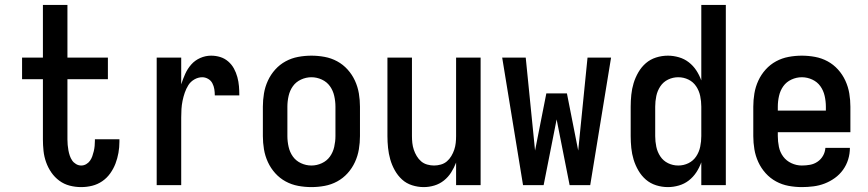

<svg xmlns="http://www.w3.org/2000/svg" viewBox="-20 -755 3540 783"><path d="M311 8Q287 8 264 2Q241 -4 222 -18Q203 -32 189.5 -51.5Q176 -71 168 -93.5Q160 -116 157.5 -139.5Q155 -163 155 -186V-432H70V-520H155V-735H255V-520H420V-432H255V-186Q255 -175 256 -164Q257 -153 259 -142Q261 -131 264.5 -120.5Q268 -110 274 -101Q280 -92 290 -86Q300 -80 311 -80Q322 -80 331.5 -85.5Q341 -91 347 -99.5Q353 -108 356.5 -118Q360 -128 362.5 -138.5Q365 -149 366 -160Q367 -171 367 -181V-187H467V-177Q467 -154 463 -131.5Q459 -109 451 -88Q443 -67 429.5 -48Q416 -29 397 -16Q378 -3 356 2.5Q334 8 311 8Z M619 0V-520H719V-411Q726 -433 735.5 -454Q745 -475 760 -492Q775 -509 796.5 -518.5Q818 -528 841 -528Q860 -528 878 -522.5Q896 -517 910.5 -504.5Q925 -492 934 -475.5Q943 -459 948 -440.5Q953 -422 954.5 -403.5Q956 -385 956 -366H856Q856 -379 854 -391.5Q852 -404 846 -415.5Q840 -427 828.5 -433.5Q817 -440 805 -440Q788 -440 772.5 -431Q757 -422 748 -407.5Q739 -393 733.5 -377Q728 -361 724.5 -344Q721 -327 720 -310Q719 -293 719 -276V0Z M1250 8Q1223 8 1196 3Q1169 -2 1145 -15Q1121 -28 1102.5 -48.5Q1084 -69 1072.5 -94Q1061 -119 1056.5 -146Q1052 -173 1052 -200V-320Q1052 -347 1056.5 -374Q1061 -401 1072.5 -426Q1084 -451 1102.5 -471.5Q1121 -492 1145 -505Q1169 -518 1196 -523Q1223 -528 1250 -528Q1277 -528 1304 -523Q1331 -518 1355 -505Q1379 -492 1397.5 -471.5Q1416 -451 1427.5 -426Q1439 -401 1443.5 -374Q1448 -347 1448 -320V-200Q1448 -173 1443.5 -146Q1439 -119 1427.5 -94Q1416 -69 1397.5 -48.5Q1379 -28 1355 -15Q1331 -2 1304 3Q1277 8 1250 8ZM1250 -80Q1272 -80 1292.5 -89.5Q1313 -99 1325.5 -116.5Q1338 -134 1343 -156Q1348 -178 1348 -200V-320Q1348 -342 1343 -364Q1338 -386 1325.5 -403.5Q1313 -421 1292.5 -430.5Q1272 -440 1250 -440Q1228 -440 1207.5 -430.5Q1187 -421 1174.5 -403.5Q1162 -386 1157 -364Q1152 -342 1152 -320V-200Q1152 -178 1157 -156Q1162 -134 1174.5 -116.5Q1187 -99 1207.5 -89.5Q1228 -80 1250 -80Z M1708 8Q1684 8 1660.5 0.5Q1637 -7 1619.5 -23Q1602 -39 1590 -60.5Q1578 -82 1571.5 -105Q1565 -128 1562.5 -152Q1560 -176 1560 -200V-520H1660V-200Q1660 -186 1661.5 -172Q1663 -158 1667.5 -144.5Q1672 -131 1679.5 -118.5Q1687 -106 1697.5 -97Q1708 -88 1722 -84Q1736 -80 1750 -80Q1764 -80 1778 -84Q1792 -88 1802.5 -97Q1813 -106 1820.5 -118.5Q1828 -131 1832.5 -144.5Q1837 -158 1838.5 -172Q1840 -186 1840 -200V-520H1940V0H1840V-92Q1832 -71 1820 -52Q1808 -33 1790.5 -19Q1773 -5 1751.5 1.5Q1730 8 1708 8Z M2113 0 2028 -520H2124L2162 -141L2208 -374H2292L2338 -141L2376 -520H2472L2387 0H2303L2250 -268L2197 0Z M2704 8Q2679 8 2655.5 0.5Q2632 -7 2614 -22.5Q2596 -38 2583.5 -59.5Q2571 -81 2564 -104Q2557 -127 2554.5 -151.5Q2552 -176 2552 -200V-320Q2552 -344 2554.5 -368.5Q2557 -393 2564 -416Q2571 -439 2583.5 -460.5Q2596 -482 2614 -497.5Q2632 -513 2655.5 -520.5Q2679 -528 2704 -528Q2726 -528 2748.5 -521.5Q2771 -515 2789 -501Q2807 -487 2819.5 -468Q2832 -449 2840 -427V-735H2940V0H2840V-93Q2832 -71 2819.5 -52Q2807 -33 2789 -19Q2771 -5 2748.5 1.5Q2726 8 2704 8ZM2746 -80Q2768 -80 2787.5 -89.5Q2807 -99 2819 -117Q2831 -135 2835.5 -156.5Q2840 -178 2840 -200V-320Q2840 -342 2835.5 -363.5Q2831 -385 2819 -403Q2807 -421 2787.5 -430.5Q2768 -440 2746 -440Q2724 -440 2704.5 -430.5Q2685 -421 2673 -403Q2661 -385 2656.5 -363.5Q2652 -342 2652 -320V-200Q2652 -178 2656.5 -156.5Q2661 -135 2673 -117Q2685 -99 2704.5 -89.5Q2724 -80 2746 -80Z M3250 8Q3223 8 3196 3Q3169 -2 3145 -15Q3121 -28 3102.5 -48.5Q3084 -69 3072.5 -94Q3061 -119 3056.5 -146Q3052 -173 3052 -200V-320Q3052 -347 3056.5 -374Q3061 -401 3072.5 -426Q3084 -451 3102.5 -471.5Q3121 -492 3145 -505Q3169 -518 3196 -523Q3223 -528 3250 -528Q3277 -528 3304 -523Q3331 -518 3355 -505Q3379 -492 3397.5 -471.5Q3416 -451 3427.5 -426Q3439 -401 3443.5 -374Q3448 -347 3448 -320V-216H3152V-200Q3152 -178 3156.5 -156Q3161 -134 3174 -116.5Q3187 -99 3207.5 -89.5Q3228 -80 3250 -80Q3267 -80 3283.5 -83Q3300 -86 3314 -95.5Q3328 -105 3336.5 -120Q3345 -135 3346 -152H3446Q3446 -128 3439 -105Q3432 -82 3418 -62.5Q3404 -43 3384.5 -29Q3365 -15 3343 -6.5Q3321 2 3297 5Q3273 8 3250 8ZM3348 -304V-320Q3348 -342 3343 -364Q3338 -386 3325.5 -403.5Q3313 -421 3292.5 -430.5Q3272 -440 3250 -440Q3228 -440 3207.5 -430.5Q3187 -421 3174.5 -403.5Q3162 -386 3157 -364Q3152 -342 3152 -320V-304Z"/></svg>

Font: Iosevka Semibold
Style: Regular
Weight: 600
Monospace: yes
Designer: Belleve Invis
Foundry: Belleve Invis
Version: Version 33.2.3; ttfautohint (v1.8.4)